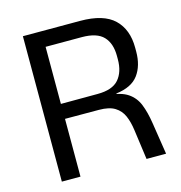

<svg xmlns="http://www.w3.org/2000/svg" viewBox="-97 -727 770 815"><g transform="rotate(-15 287.5 -319.5)"><path d="M447.8 0 429.8 -131.1Q424.9 -168.1 413 -195.4Q401.2 -222.6 376.2 -238Q351.3 -253.5 306.2 -253.5L132.4 -253.9V-319.6L318.2 -320.1Q383.7 -320.1 411.6 -352.2Q439.6 -384.3 439.6 -439.8V-455Q439.6 -509.9 411 -540.2Q382.3 -570.5 315.9 -570.5H130.2V-639H327.1Q429.8 -639 476.6 -593.8Q523.4 -548.5 523.4 -468.9V-451.9Q523.4 -389.7 494 -349.8Q464.6 -309.9 396.1 -301.5L395.8 -291.5L360.6 -304Q415.9 -300.1 446.1 -279.8Q476.3 -259.5 490.3 -224.5Q504.4 -189.4 511.9 -140.3L533.7 0ZM75.6 0V-639H157.1V-297.3L157.5 -266.1V0Z"/></g></svg>

Font: Anek Latin Medium
Style: Regular
Weight: 500
Designer: Yesha Goshar
Foundry: Ek Type
Version: Version 1.003